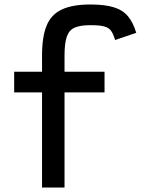

<svg xmlns="http://www.w3.org/2000/svg" viewBox="-20 -834 640 854"><path d="M167 0V-587Q167 -671 187.5 -720.5Q208 -770 255.5 -792Q303 -814 382 -814Q445 -814 485 -802Q525 -790 548.5 -762.5Q572 -735 586 -688L492 -656Q484 -683 474 -697Q464 -711 443.5 -716.5Q423 -722 382 -722Q337 -722 312 -711Q287 -700 277 -670.5Q267 -641 267 -587V0ZM43 -423V-515H445V-423Z"/></svg>

Font: Victor Mono
Style: Bold
Weight: 700
Monospace: yes
Designer: Rune Bjørnerås
Version: Version 1.561;gftools[0.9.30]